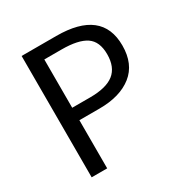

<svg xmlns="http://www.w3.org/2000/svg" viewBox="-168 -869 968 1005"><g transform="rotate(-30 316.0 -366.5)"><path d="M99.6 0V-733.4H308.6Q584 -733.4 584 -517.6Q584 -405.3 511.7 -348.1Q439.5 -291 314.5 -291H193.4V0ZM193.4 -366.2H301.8Q399.4 -366.2 445.8 -402.8Q492.2 -439.5 492.2 -517.6Q492.2 -594.7 445.3 -626.5Q398.4 -658.2 297.9 -658.2H193.4Z"/></g></svg>

Font: Gen Shin Gothic Regular
Style: Regular
Weight: 400
Designer: [Source Han Sans]
Ryoko NISHIZUKA  (kana & ideographs); Paul D. Hunt (Latin, Greek & Cyrillic); Wenlong ZHANG  (bopomofo
Version: Version 1.002.20150607